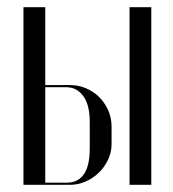

<svg xmlns="http://www.w3.org/2000/svg" viewBox="-20 -515 481 535"><path d="M106.1 -278V-495H45.4V0H175.1Q197.1 0 218.1 -9Q239 -18 255.2 -33.7Q271.4 -49.4 281.1 -69.9Q290.9 -90.5 290.9 -113V-162Q290.9 -187.4 281.2 -208.4Q271.6 -229.5 255.8 -245.1Q239.9 -260.6 218.9 -269.3Q198 -278 174.8 -278ZM230.1 -101.2Q230.1 -52.9 213.6 -29.4Q197 -6 166.6 -6H106.1V-272H164.6Q193.9 -272 212 -247.4Q230.1 -222.9 230.1 -175ZM340.9 -495V0H401.6V-495Z"/></svg>

Font: Moniqa Black
Style: Regular
Weight: 900
Designer: Rajesh Rajput
Foundry: Rajesh Rajput
Version: Version 1.000